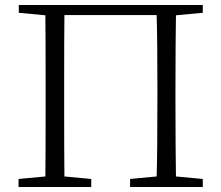

<svg xmlns="http://www.w3.org/2000/svg" viewBox="-20 -746 883 766"><path d="M344 0V-32L237 -42C236 -107 236 -215 236 -366V-391C236 -524 236 -622 237 -686H605C607 -621 608 -523 608 -391V-366C608 -214 607 -106 605 -42L499 -32V0H789V-32L682 -42C681 -107 680 -205 680 -335V-391C680 -523 681 -621 682 -685L789 -695V-726H55V-695L161 -685C162 -620 162 -522 162 -391V-335C162 -204 162 -106 161 -42L54 -32V0Z"/></svg>

Font: AllPunType Light
Style: Regular
Weight: 300
Version: 1.0